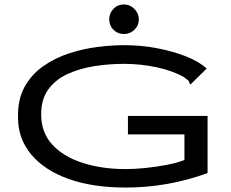

<svg xmlns="http://www.w3.org/2000/svg" viewBox="-20 -833 1040 863"><path d="M545 10Q396 10 287.5 -29Q179 -68 120 -139Q61 -210 61 -304Q59 -385 90 -441.5Q121 -498 173.5 -535Q226 -572 290 -593Q354 -614 419 -622Q484 -630 539 -630Q613 -630 684.5 -616.5Q756 -603 815 -580Q874 -557 909 -525L844 -461L836 -453L832 -458Q831 -467 826 -471.5Q821 -476 807 -486Q757 -515 684.5 -530.5Q612 -546 537 -546Q469 -546 403 -535.5Q337 -525 283 -500Q229 -475 197 -431Q165 -387 165 -319Q165 -237 215.5 -182.5Q266 -128 352.5 -100.5Q439 -73 545 -73Q585 -73 634 -78Q683 -83 730 -92Q777 -101 809 -114V-229H555V-312H913V-55Q734 10 545 10ZM537 -680Q509 -680 490 -699Q471 -718 471 -746Q471 -774 490 -793.5Q509 -813 537 -813Q564 -813 584 -793Q604 -773 604 -746Q604 -718 584 -699Q564 -680 537 -680Z"/></svg>

Font: Inconsolata UltraExpanded Medium
Style: Regular
Weight: 500
Width: 9
Monospace: yes
Designer: Raph Levien, Cyreal, Brenton Simpson
Foundry: Raph Levien, Cyreal, Google
Version: Version 3.001; ttfautohint (v1.8.2.53-6de2)